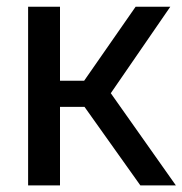

<svg xmlns="http://www.w3.org/2000/svg" viewBox="-20 -564 555 584"><path d="M65.5 0V-543.5H162.5V-318.5H236L392.5 -543.5H498L317 -280.5L515 0H407L237 -239H162.5V0Z"/></svg>

Font: Encode Sans Semi Condensed Medium
Style: Regular
Weight: 500
Width: 4
Designer: Multiple Designers
Foundry: Impallari Type
Version: Version 3.000; ttfautohint (v1.8.3) -l 8 -r 50 -G 200 -x 14 